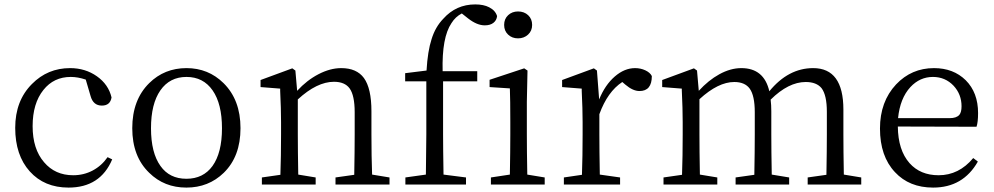

<svg xmlns="http://www.w3.org/2000/svg" viewBox="-20 -837 4510 871"><path d="M291 14Q181 14 115 -59.5Q49 -133 49 -257Q49 -380 125 -456Q196 -528 298 -528Q367 -528 419.5 -491Q472 -454 486 -395Q480 -358 442 -358Q403 -358 391 -401L369 -476Q333 -488 301 -488Q224 -488 177 -429Q128 -368 128 -264.5Q128 -161 180 -101Q230 -42 312 -42Q360 -42 400.5 -63.5Q441 -85 468 -124L489 -114Q435 14 291 14Z M657 -53Q580 -127 580 -255.5Q580 -384 657 -460Q726 -528 826 -528Q925 -528 994 -460Q1071 -384 1071 -255.5Q1071 -127 995 -53Q926 14 825.5 14Q725 14 657 -53ZM708 -84Q749 -26 825.5 -26Q902 -26 944 -84Q987 -144 987 -255Q987 -366 944.5 -427Q902 -488 826 -488Q750 -488 707.5 -427Q665 -366 665 -255Q665 -144 708 -84Z M1168 0V-32L1252 -44Q1255 -128 1255 -228V-283Q1255 -342 1251 -425Q1251 -432 1251 -435L1162 -442V-474L1306 -527L1320 -517L1328 -425Q1372 -473 1425 -500.5Q1478 -528 1528 -528Q1598 -528 1631 -483Q1665 -436 1665 -332V-228Q1665 -128 1668 -45L1747 -32V0H1502V-32L1587 -44Q1589 -154 1589 -228V-328Q1589 -404 1566 -436Q1544 -466 1495 -466Q1418 -466 1331 -386V-228Q1331 -155 1333 -45L1412 -32V0Z M1819 0V-32L1912 -45Q1914 -167 1914 -228V-468H1818V-505L1915 -517Q1920 -605 1938 -660Q1955 -715 1991 -752Q2049 -817 2136 -817Q2174 -817 2199 -804Q2227 -790 2235 -764Q2233 -745 2218.5 -733.5Q2204 -722 2179 -722Q2144 -722 2104 -753L2075 -776Q2046 -761 2028 -732Q1984 -667 1988 -514H2145V-468H1990V-228Q1990 -167 1992 -45L2094 -32V0Z M2207 0V-32L2293 -45Q2295 -155 2295 -228V-284Q2295 -386 2293 -436L2201 -442V-475L2358 -527L2373 -517L2370 -375V-228Q2370 -155 2372 -45L2451 -32V0ZM2330 -785Q2358 -785 2376 -768Q2394 -751 2394 -724Q2394 -697 2375.5 -680Q2357 -663 2330 -663Q2303 -663 2285 -680Q2267 -697 2267 -724Q2267 -751 2285 -768Q2303 -785 2330 -785Z M2538 0V-32L2620 -44Q2623 -128 2623 -228V-283Q2623 -342 2619 -424Q2619 -431 2619 -435L2530 -442V-474L2674 -527L2688 -517L2698 -386Q2725 -452 2769 -490Q2813 -528 2861 -528Q2886 -528 2907.5 -518Q2929 -508 2937 -492Q2937 -424 2881 -424Q2851 -424 2817 -453L2803 -465Q2736 -421 2699 -319V-228Q2699 -157 2701 -45L2793 -32V0Z M2990 0V-32L3074 -44Q3077 -128 3077 -228V-283Q3077 -343 3073 -427Q3073 -432 3073 -435L2984 -442V-474L3128 -527L3142 -517L3150 -425Q3194 -473 3243 -500Q3294 -528 3343 -528Q3446 -528 3470 -423Q3556 -528 3669 -528Q3806 -528 3806 -340V-228Q3806 -155 3808 -45L3887 -32V0H3644V-32L3729 -44Q3731 -156 3731 -228V-330Q3731 -405 3707 -437Q3684 -465 3635 -465Q3557 -465 3476 -385Q3479 -361 3479 -332V-228Q3479 -155 3481 -45L3560 -32V0H3317V-32L3402 -44Q3404 -154 3404 -228V-328Q3404 -403 3381 -435Q3359 -465 3311 -465Q3238 -465 3153 -387V-228Q3153 -155 3155 -45L3234 -32V0Z M4213 14Q4105 14 4040 -56Q3972 -128 3972 -254Q3972 -376 4045 -454Q4115 -528 4217 -528Q4305 -528 4361 -473Q4417 -417 4417 -324Q4417 -283 4410 -262L4053 -263Q4054 -156 4106 -97Q4155 -42 4238 -42Q4330 -42 4395 -120L4416 -104Q4349 14 4213 14ZM4054 -301H4288Q4319 -301 4332 -316Q4342 -328 4342 -355Q4342 -409 4306 -448Q4268 -488 4212 -488Q4153 -488 4110 -442Q4063 -391 4054 -301Z"/></svg>

Font: Cactus Classical Serif
Style: Regular
Weight: 400
Designer: Henry Chan (via Glyphwiki)、田海東、宇文滿月
Foundry: Moonlit Owen
Version: Version 1.000